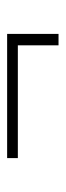

<svg xmlns="http://www.w3.org/2000/svg" viewBox="157 -532 184 538"><g transform="rotate(-90 249.0 -263.0)"><path d="M423 -335V-191H391V-305H75V-335Z"/></g></svg>

Font: Firava
Style: Regular
Weight: 400
Designer: Carrois Corporate & Edenspiekermann AG
Foundry: Greg Finn Gibson
Version: Version 5.000